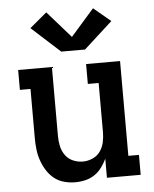

<svg xmlns="http://www.w3.org/2000/svg" viewBox="-55 -829 710 884"><g transform="rotate(-5 300.0 -387.5)"><path d="M257 8Q231 8 205.5 1Q180 -6 160 -22Q140 -38 126 -60.5Q112 -83 103.5 -107.5Q95 -132 92 -158Q89 -184 89 -210V-438H40V-530H196V-210Q196 -187 201 -164Q206 -141 219.5 -122Q233 -103 255 -93.5Q277 -84 300 -84Q323 -84 345 -93.5Q367 -103 380.5 -122Q394 -141 399 -164Q404 -187 404 -210V-438H354V-530H511V-92H560V0H404V-88Q394 -67 380 -48Q366 -29 346.5 -16Q327 -3 304 2.5Q281 8 257 8ZM355 -597H245L113 -717L192 -783L300 -660L408 -783L487 -717Z"/></g></svg>

Font: Iosevka Curly Slab SmBdEx
Style: Regular
Weight: 600
Width: 7
Monospace: yes
Designer: Belleve Invis
Foundry: Belleve Invis
Version: Version 11.1.0; ttfautohint (v1.8.3)